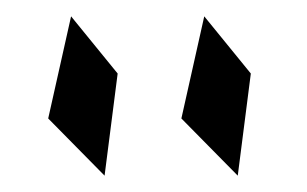

<svg xmlns="http://www.w3.org/2000/svg" viewBox="-20 -901 376 235"><path d="M39 -756 108 -686 124 -811 67 -881ZM202 -756 271 -686 287 -811 230 -881Z"/></svg>

Font: bitstorm
Style: excn
Weight: 400
Version: Version 0.2